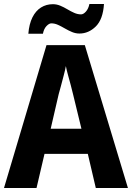

<svg xmlns="http://www.w3.org/2000/svg" viewBox="-20 -942 661 962"><path d="M460 0 420 -171H203L163 0H0L213 -716H405L621 0ZM346 -470Q341 -491 334.5 -515.5Q328 -540 321 -565Q314 -590 310 -611Q307 -593 299.5 -565Q292 -537 285 -510Q278 -483 274 -470L234 -297H388ZM122 -773Q126 -822 142.5 -855Q159 -888 185.5 -904.5Q212 -921 245 -921Q264 -921 282 -913.5Q300 -906 317.5 -895.5Q335 -885 352 -877.5Q369 -870 386 -870Q398 -870 410.5 -884Q423 -898 428 -922H501Q496 -845 460 -809.5Q424 -774 378 -774Q359 -774 341 -781.5Q323 -789 305 -799.5Q287 -810 270.5 -817.5Q254 -825 237 -825Q226 -825 213 -811.5Q200 -798 195 -773Z"/></svg>

Font: Noto Sans Bengali SemiCondensed
Style: Bold
Weight: 700
Width: 4
Designer: Jelle Bosma - Monotype Design Team
Foundry: Monotype Imaging Inc.
Version: Version 2.003